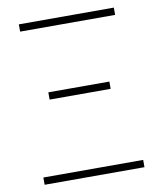

<svg xmlns="http://www.w3.org/2000/svg" viewBox="-82 -792 718 858"><g transform="rotate(-10 277.0 -363.0)"><path d="M51 0H504V-33H51ZM139 -371H416V-404H139ZM62 -693H493V-726H62Z"/></g></svg>

Font: Noto Sans Japanese Thin
Style: Regular
Weight: 100
Designer: Ryoko NISHIZUKA (kana & ideographs); Paul D. Hunt (Latin, Greek & Cyrillic); Wenlong ZHANG (bopomofo); Sandoll Communica
Foundry: Adobe Systems Incorporated
Version: Version 1.000;PS 1;hotconv 1.0.78;makeotf.lib2.5.61930